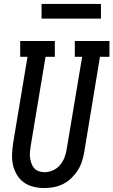

<svg xmlns="http://www.w3.org/2000/svg" viewBox="-20 -942 573 970"><path d="M203 8Q176 8 149 1.5Q122 -5 101 -20Q80 -35 66 -58Q52 -81 46 -107Q40 -133 41 -161Q42 -189 46 -217L119 -655H82V-735H257V-655H210L135 -204Q133 -189 131.5 -174Q130 -159 132 -144.5Q134 -130 139 -116Q144 -102 153 -92Q162 -82 176 -77Q190 -72 205 -72Q227 -72 248 -81.5Q269 -91 283.5 -108.5Q298 -126 306 -147Q314 -168 317 -189L395 -655H358V-735H533V-655H485L406 -176Q402 -152 394.5 -128Q387 -104 373.5 -82.5Q360 -61 341 -42.5Q322 -24 299 -12.5Q276 -1 251.5 3.5Q227 8 203 8ZM190 -848V-922H490V-848Z"/></svg>

Font: Iosevka Curly Slab MdObl
Style: Regular
Weight: 500
Italic angle: -9°
Monospace: yes
Designer: Belleve Invis
Foundry: Belleve Invis
Version: Version 11.0.0; ttfautohint (v1.8.3)